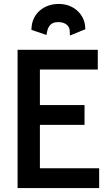

<svg xmlns="http://www.w3.org/2000/svg" viewBox="-20 -952 550 972"><path d="M139 -801 215 -775 219 -794C228 -838 261 -840 271 -840H276C313 -840 332 -819 333 -797L334 -772L412 -804L411 -818C407 -878 354 -932 279 -932H276C205 -932 146 -886 140 -816ZM69 -700V0H482V-100H182V-320H408V-420H182V-600H475V-700Z"/></svg>

Font: Mint Spirit No2
Style: Bold
Weight: 700
Designer: HARENDAL Hirwen
Foundry: Arkandis Digital Foundry.
Version: Version 1.004;FFEdit